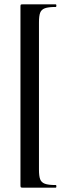

<svg xmlns="http://www.w3.org/2000/svg" viewBox="-20 -745 314 882"><path d="M83 -725H236Q239 -725 239 -719Q239 -713 236 -713Q202 -713 186 -707Q170 -701 164.5 -686.5Q159 -672 159 -642V34Q159 64 164.5 78.5Q170 93 186 99Q202 105 236 105Q239 105 239 111Q239 117 236 117H83Q77 117 75.5 115Q74 113 74 106V-715Q74 -722 75.5 -723.5Q77 -725 83 -725Z"/></svg>

Font: Cormorant Garamond SemiBold
Style: Regular
Weight: 600
Designer: Christian Thalmann (Catharsis Fonts)
Foundry: Catharsis Fonts
Version: Version 4.000